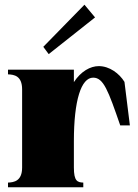

<svg xmlns="http://www.w3.org/2000/svg" viewBox="-20 -796 587 816"><path d="M294 -84V-196C294 -370 325 -466 376 -466C420 -466 440 -411 491 -263H532L509 -448C487 -484 445 -515 400 -515C364 -515 324 -493 294 -447V-500H14V-480C40 -479 74 -474 74 -416V-84C74 -26 39 -21 14 -20V0H334V-20C309 -21 294 -26 294 -84ZM384 -722 339 -776 164 -597 187 -566Z"/></svg>

Font: Sprat Condensed Black
Style: Regular
Weight: 900
Designer: Ethan Nakache
Foundry: Collletttivo
Version: Version 2.000;Glyphs 3.2 (3217)